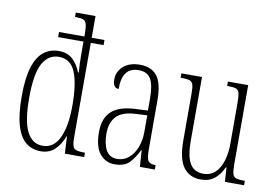

<svg xmlns="http://www.w3.org/2000/svg" viewBox="-80 -893 1490 1036"><g transform="rotate(10 665.0 -375.0)"><path d="M199 10Q152 10 118 -16.5Q84 -43 65.5 -103.5Q47 -164 47 -265Q47 -367 66.5 -427Q86 -487 121 -513.5Q156 -540 202 -540Q250 -540 278.5 -513.5Q307 -487 324 -444H328Q326 -463 325 -490.5Q324 -518 324 -544V-613H185V-641H324V-655Q324 -692 319 -709Q314 -726 300.5 -731Q287 -736 261 -736H256V-760H364V-641H434V-613H364V-91Q364 -47 376.5 -35.5Q389 -24 427 -24H436V0H330L325 -94H323Q305 -47 275 -18.5Q245 10 199 10ZM204 -21Q264 -21 294.5 -84.5Q325 -148 325 -263Q325 -381 299 -445Q273 -509 208 -509Q151 -509 119.5 -452.5Q88 -396 88 -263Q88 -136 117.5 -78.5Q147 -21 204 -21Z M604 10Q554 10 522.5 -28.5Q491 -67 491 -147Q491 -225 534.5 -263Q578 -301 668 -304L731 -307V-371Q731 -446 711.5 -479.5Q692 -513 645 -513Q599 -513 577 -484Q555 -455 555 -394Q523 -394 523 -441Q523 -484 556 -513.5Q589 -543 647 -543Q709 -543 740.5 -503.5Q772 -464 772 -367V-105Q772 -52 782.5 -38Q793 -24 821 -24H823V0H741L735 -90H732Q712 -47 684.5 -18.5Q657 10 604 10ZM612 -21Q648 -21 675 -43.5Q702 -66 717 -104.5Q732 -143 732 -191V-281L673 -278Q597 -275 564.5 -241Q532 -207 532 -146Q532 -90 551 -55.5Q570 -21 612 -21Z M1076 10Q1014 10 980.5 -35Q947 -80 947 -184V-440Q947 -473 942 -488Q937 -503 922 -507.5Q907 -512 878 -512H874V-536H987V-184Q987 -103 1010 -63Q1033 -23 1084 -23Q1124 -23 1149.5 -48Q1175 -73 1187.5 -114.5Q1200 -156 1200 -206V-425Q1200 -465 1196 -483.5Q1192 -502 1177.5 -507Q1163 -512 1132 -512H1129V-536H1240V-103Q1240 -66 1245 -49.5Q1250 -33 1265 -28.5Q1280 -24 1309 -24H1312V0H1207L1202 -78H1198Q1180 -37 1150.5 -13.5Q1121 10 1076 10Z"/></g></svg>

Font: Noto Serif Ethiopic ExtraCondensed ExtraLight
Style: Regular
Weight: 200
Width: 2
Designer: Monotype Design Team
Foundry: Monotype Imaging Inc.
Version: Version 2.102; ttfautohint (v1.8.4.7-5d5b)